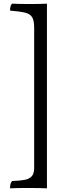

<svg xmlns="http://www.w3.org/2000/svg" viewBox="-20 -762 312 1051"><path d="M131 267Q63 267 35 269Q35 254 37.5 245Q40 236 46 229Q94 227 117.5 222Q141 217 154 202.5Q167 188 167 157V-610Q167 -649 156.5 -667Q146 -685 120 -692Q94 -699 35 -704Q35 -732 46 -742Q84 -740 142 -740Q202 -740 237 -742V269Q203 267 131 267Z"/></svg>

Font: Vollkorn SC
Style: Regular
Weight: 400
Designer: Friedrich Althausen
Foundry: Friedrich Althausen
Version: Version 4.015